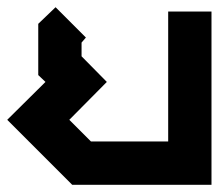

<svg xmlns="http://www.w3.org/2000/svg" viewBox="-46 -512 606 532"><path d="M108 -492 192 -408 180 -394V-356L250 -285L146 -180L206 -120H420V-480H540V0H154L-26 -180L80 -285L60 -304V-446Z"/></svg>

Font: SOV_raksil
Style: bold
Weight: 700
Version: Version 1.00